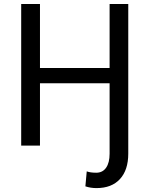

<svg xmlns="http://www.w3.org/2000/svg" viewBox="-20 -731 752 964"><path d="M180.7 -710.9V-389.6H530.3V-710.9H624V40.5Q624 122.6 582.3 168Q540.5 213.4 464.4 213.4Q435.1 213.4 408.7 204.6L415.5 129.4Q433.6 136.2 463.4 136.2Q495.1 136.2 512.7 111.1Q530.3 85.9 530.3 41V-313H180.7V0H86.4V-710.9Z"/></svg>

Font: APIMedia Roboto
Style: Regular
Weight: 400
Designer: Google
Version: Version 2.137; 2017